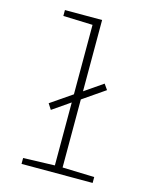

<svg xmlns="http://www.w3.org/2000/svg" viewBox="-114 -836 729 913"><g transform="rotate(15 250.0 -380.0)"><path d="M81 0H431V-29L274 -34V-369L383 -444L364 -471L274 -409V-760H91V-731L236 -726V-384L131 -312L149 -284L236 -344V-34L81 -29Z"/></g></svg>

Font: Noto Sans Mono ExtraCondensed ExtraLight
Style: Regular
Weight: 200
Width: 2
Designer: Monotype Design Team
Foundry: Monotype Imaging Inc.
Version: Version 2.014